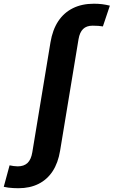

<svg xmlns="http://www.w3.org/2000/svg" viewBox="-160 -781 605 1022"><path d="M-62 220.9Q-75.4 220.9 -89.4 220.1Q-103.4 219.4 -116.1 217.7Q-128.8 216 -140 213.3L-109 99.1Q-100.4 101.3 -87.2 102.9Q-74 104.5 -65.8 104.5Q-32.5 104.5 -13.4 86.4Q5.6 68.3 12 29.4L108.7 -555.8Q119.8 -622.4 150 -668.1Q180.3 -713.8 228.3 -737.5Q276.2 -761.2 339.7 -761.2Q363.5 -761.2 383.7 -758.7Q403.8 -756.1 424.8 -750.9L387.7 -640.4Q377.6 -642.3 363.7 -643.3Q349.9 -644.3 332.9 -644.3Q300.4 -644.3 282.3 -626.6Q264.2 -609 258 -572.3L159.9 21.3Q149.3 86.1 120.1 130.6Q90.9 175 44.9 197.9Q-1.1 220.9 -62 220.9Z"/></svg>

Font: Adwaita Sans
Style: Italic
Weight: 400
Italic angle: -9.39999°
Designer: Rasmus Andersson
Foundry: rsms
Version: Version 4.001;git-9221beed3